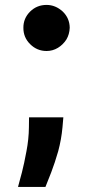

<svg xmlns="http://www.w3.org/2000/svg" viewBox="-20 -567 350 765"><path d="M95.7 -99.6H232.4L229 -60.1Q224.6 -11.7 211.9 35.6Q198.7 81.5 184.1 119.6Q163.1 173.3 161.1 177.7H51.8Q53.7 170.9 58.8 151.4Q64 131.8 67.4 119.6Q76.2 85.4 85.4 35.6Q94.7 -12.7 95.2 -59.6ZM165.5 -363.8Q127.4 -363.8 100.1 -391.1Q72.8 -418 73.2 -456.5Q72.8 -493.7 100.1 -521Q127 -547.4 165.5 -547.4Q201.2 -547.4 230 -521Q257.3 -494.6 257.8 -456.5Q256.8 -430.2 244.6 -409.7Q231 -388.7 210.9 -376.5Q189.9 -363.8 165.5 -363.8Z"/></svg>

Font: My Font
Style: Regular
Weight: 500
Designer: Rasmus Andersson
Foundry: rsms
Version: Version 0.001